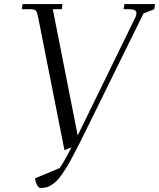

<svg xmlns="http://www.w3.org/2000/svg" viewBox="-20 -722 780 941"><path d="M86.9 -676.8 90.8 -702.1H286.1L283.2 -676.8H238.8L360.8 -58.1L643.1 -636.2Q648.9 -647.9 648.9 -658.2Q648.9 -676.8 613.8 -676.8H585.9L589.8 -702.1H740.2L735.8 -676.8L683.1 -655.8L409.2 -99.1Q385.7 -51.3 369.6 -19.5Q353.5 12.2 336.2 44.9Q318.8 77.6 306.6 97.4Q294.4 117.2 280.5 136.7Q266.6 156.2 255.6 166.5Q244.6 176.8 231.4 185.1Q218.3 193.4 205.8 196.3Q193.4 199.2 178.2 199.2Q169.4 199.2 161.4 183.6Q153.3 168 151.9 151.9L272 102.1Q291.5 76.2 330.1 0L295.9 14.2L167 -637.2Q162.1 -662.1 156 -669.4Q149.9 -676.8 127.9 -676.8Z"/></svg>

Font: Dihjauti S
Style: Italic
Weight: 400
Italic angle: -9°
Designer: T. Christopher White
Version: Version 3.0.0